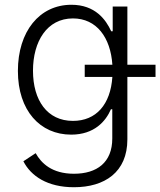

<svg xmlns="http://www.w3.org/2000/svg" viewBox="-20 -573 675 809"><path d="M291.5 215.9C420.8 215.9 516.7 152.7 516.7 14.2V-248.9H635.3V-300.1H516.7V-545.5H454.9V-441.4H448.5C426.1 -490.4 381 -552.9 280.9 -552.9C146 -552.9 55.4 -440 55.4 -274.1C55.4 -106.9 149.1 -5.7 279.8 -5.7C377.8 -5.7 425.8 -62.5 447.4 -112.6H453.1V10.3C453.1 111.9 388.1 159.1 291.5 159.1C198.2 159.1 153.4 114 130.3 72.4L78.5 106.5C110.4 169 180 215.9 291.5 215.9ZM287.3 -63.6C179 -63.6 119 -150.2 119 -275.2C119 -398.1 177.9 -495.4 287.3 -495.4C387.1 -495.4 446 -414.8 453.5 -300.1H337V-248.9H453.5C445.7 -132.8 385.3 -63.6 287.3 -63.6Z"/></svg>

Font: Karasuma Gothic
Style: Light
Weight: 300
Designer: Rasmus Andersson / Ryoko Nishizuka
Foundry: rsms
Version: Version 1.00